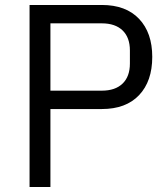

<svg xmlns="http://www.w3.org/2000/svg" viewBox="-20 -753 675 773"><path d="M183 0H99V-733H390Q487 -733 540 -677Q593 -621 593 -524Q593 -426 540 -370Q487 -314 390 -314H183ZM183 -659V-388H390Q444 -388 473.5 -416.5Q503 -445 503 -497V-550Q503 -602 473.5 -630.5Q444 -659 390 -659Z"/></svg>

Font: IBM Plex Sans SC
Style: Regular
Weight: 400
Designer: Mike Abbink; Paul van der Laan; Pieter van Rosmalen; Eunyou Noh; Wujin Sim; Chorong Kim; Dohee Lee; Yejin We; Jinhee Kim
Foundry: Sandoll Inc.
Version: Version 1.000